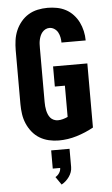

<svg xmlns="http://www.w3.org/2000/svg" viewBox="-64 -785 629 1083"><g transform="rotate(-5 250.0 -243.0)"><path d="M246 8Q218 8 190 1.5Q162 -5 138 -19.5Q114 -34 96 -56.5Q78 -79 67 -105Q56 -131 52 -159Q48 -187 48 -215V-520Q48 -548 52 -576.5Q56 -605 67 -631Q78 -657 96.5 -679.5Q115 -702 139 -716.5Q163 -731 191 -737Q219 -743 248 -743Q274 -743 300.5 -738Q327 -733 350.5 -720.5Q374 -708 392.5 -688Q411 -668 422.5 -644.5Q434 -621 440 -594.5Q446 -568 446 -541H309Q309 -556 306 -571Q303 -586 296 -599Q289 -612 276 -620.5Q263 -629 248 -629Q236 -629 225.5 -623.5Q215 -618 207.5 -609Q200 -600 195.5 -589Q191 -578 188.5 -566.5Q186 -555 185.5 -543.5Q185 -532 185 -520V-215Q185 -203 186 -191Q187 -179 189.5 -167.5Q192 -156 196.5 -145Q201 -134 208.5 -125Q216 -116 227.5 -111Q239 -106 251 -106Q265 -106 279.5 -110Q294 -114 307 -120V-297H250V-411H444V-48Q399 -23 348.5 -7.5Q298 8 246 8ZM240 257 209 212Q222 205 231 191.5Q240 178 240 163H198V60H302V163Q302 178 297 192Q292 206 283.5 218Q275 230 264 240Q253 250 240 257Z"/></g></svg>

Font: Iosevka SS04 Heavy
Style: Regular
Weight: 900
Monospace: yes
Designer: Belleve Invis
Foundry: Belleve Invis
Version: Version 19.0.0; ttfautohint (v1.8.4)